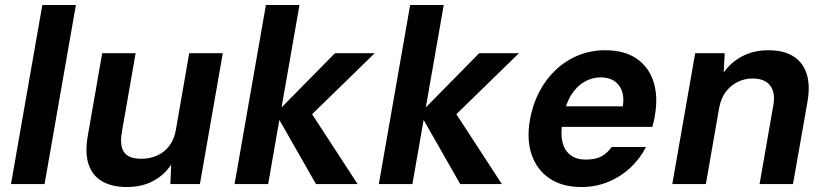

<svg xmlns="http://www.w3.org/2000/svg" viewBox="-20 -740 3325 772"><path d="M24.2 0 150.2 -720H285.2L159.2 0Z M490.7 12Q429.8 12 390.3 -11.1Q350.8 -34.2 335.8 -80.2Q320.9 -126.2 333.3 -195.7L390.9 -526H525.3L470.1 -209.4Q460.4 -153.4 479.2 -127.5Q497.9 -101.6 548.4 -101.6Q582.2 -101.6 611.2 -114.3Q640.1 -126.9 660.3 -152.9Q680.6 -179 687.2 -218.1L740.8 -526H875.8L783.8 0H665L668.2 -78.1Q640.8 -36.2 595.4 -12.1Q550 12 490.7 12Z M1250.4 0 1088.4 -284 1326.7 -526H1486.5L1180.3 -227.6L1200 -334.5L1417.8 0ZM923.2 0 1049.2 -720H1184.2L1058.2 0Z M1830.4 0 1668.4 -284 1906.7 -526H2066.5L1760.3 -227.6L1780 -334.5L1997.8 0ZM1503.2 0 1629.2 -720H1764.2L1638.2 0Z M2317 12Q2241.7 12 2190.5 -22Q2139.3 -56 2118 -117.1Q2096.8 -178.2 2110.8 -258.3Q2121.8 -319.7 2148.3 -370.8Q2174.9 -421.9 2215.2 -459.6Q2255.4 -497.2 2305.6 -517.6Q2355.7 -538 2413.2 -538Q2491 -538 2540.1 -504Q2589.2 -470 2607.8 -410.9Q2626.5 -351.9 2613.3 -276.9Q2612.3 -266.9 2609.4 -255.1Q2606.6 -243.3 2603 -229.9H2201.8L2216.3 -312.5H2484.3Q2490 -349.9 2480.1 -375.8Q2470.2 -401.7 2448.4 -415.3Q2426.6 -428.9 2395.1 -428.9Q2361.3 -428.9 2330.6 -411.6Q2299.9 -394.3 2277.9 -360.2Q2255.8 -326.1 2246 -273.7L2241 -244.5Q2233.5 -199.6 2241.9 -166.8Q2250.4 -134.1 2274.2 -116.2Q2298 -98.3 2334.9 -98.3Q2375.6 -98.3 2399.3 -111.9Q2423 -125.4 2439.7 -149H2577.2Q2554.9 -103.9 2516.2 -67.1Q2477.4 -30.3 2426.8 -9.2Q2376.2 12 2317 12Z M2683.2 0 2775.2 -526H2894L2889.9 -448.3Q2918.7 -489.8 2964.7 -513.9Q3010.6 -538 3070 -538Q3130.9 -538 3169.8 -513.7Q3208.7 -489.3 3223.5 -442.8Q3238.4 -396.4 3226.4 -329.1L3168.5 0H3034.1L3089.4 -316.6Q3098.4 -367.9 3076.6 -396.1Q3054.8 -424.4 3005.6 -424.4Q2974.8 -424.4 2946.7 -410.9Q2918.6 -397.3 2898.7 -371.3Q2878.9 -345.3 2871.8 -307.3L2818.2 0Z"/></svg>

Font: DM Sans 9pt
Style: Italic
Weight: 400
Italic angle: -10°
Designer: Colophon Foundry, Jonny Pinhorn
Foundry: Colophon Foundry
Version: Version 4.004